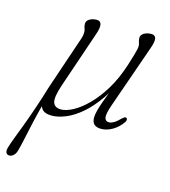

<svg xmlns="http://www.w3.org/2000/svg" viewBox="-142 -531 740 838"><g transform="rotate(15 227.5 -112.5)"><path d="M67.5 -111 83.5 -110Q65.5 -48.5 53.5 -1Q41.5 46.5 33.8 82.8Q26 119 20 146.5Q14 174 8 195Q4 208.5 -4.8 216.2Q-13.5 224 -23 224Q-34 224 -38 215.2Q-42 206.5 -37.5 191.5Q-31.5 171 -21 143.8Q-10.5 116.5 3.2 80Q17 43.5 33.2 -3.8Q49.5 -51 67.5 -111ZM144 -336.5Q149.5 -351.5 151.8 -361.8Q154 -372 154 -381.5Q154 -388.5 150.5 -397.5Q147 -406.5 147 -417Q147 -430.5 160.8 -438.8Q174.5 -447 193.5 -447Q210 -447 213.5 -431.5Q217 -416 204.5 -381.5L119 -130.5Q99.5 -72.5 106.5 -50.5Q113.5 -28.5 142.5 -28.5Q165.5 -28.5 196.5 -45Q227.5 -61.5 260.8 -94.8Q294 -128 323.8 -176.8Q353.5 -225.5 374.5 -290.5Q385 -324 390.2 -341.8Q395.5 -359.5 397.2 -368.5Q399 -377.5 399 -383.5Q399 -391 395.8 -399.8Q392.5 -408.5 392.5 -419.5Q392.5 -432.5 406.2 -440.8Q420 -449 439 -449Q456.5 -449 459.8 -434.2Q463 -419.5 451 -387L352 -104Q336.5 -60 339.8 -44.2Q343 -28.5 359.5 -28.5Q369 -28.5 381 -35.2Q393 -42 410.5 -60Q415.5 -64.5 420 -67Q424.5 -69.5 428.5 -67Q432 -65 432.2 -60Q432.5 -55 429 -49Q410.5 -22 384.8 -7Q359 8 334 8Q312 8 301.8 -2Q291.5 -12 291.5 -31.5Q291.5 -44.5 296.5 -64.2Q301.5 -84 311.5 -111Q321.5 -138 335.2 -174.2Q349 -210.5 366 -257L378 -255Q348.5 -181.5 313.5 -131Q278.5 -80.5 242.5 -50Q206.5 -19.5 172.5 -5.8Q138.5 8 110.5 8Q77.5 8 65 -8.8Q52.5 -25.5 55.8 -56.5Q59 -87.5 74 -130Z"/></g></svg>

Font: Fraunces 72pt Soft Wonky ExtraLight
Style: Italic
Weight: 250
Italic angle: -16°
Version: Version 1.000;[b76b70a41]